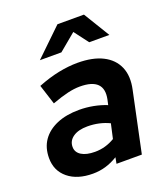

<svg xmlns="http://www.w3.org/2000/svg" viewBox="-137 -837 819 940"><g transform="rotate(-20 272.5 -367.5)"><path d="M186 6Q105 6 57 -33.5Q9 -73 9 -139Q9 -193 35.5 -231Q62 -269 111 -290Q160 -311 228 -311Q265 -311 301.5 -304Q338 -297 370 -284L376 -311Q387 -364 360.5 -390.5Q334 -417 270 -417Q241 -417 206.5 -409Q172 -401 123 -383L90 -486Q148 -509 200 -519.5Q252 -530 299 -530Q378 -530 429.5 -504Q481 -478 502 -429.5Q523 -381 508 -313L442 0H310L316 -32Q285 -13 253 -3.5Q221 6 186 6ZM232 -91Q260 -91 286 -98.5Q312 -106 335 -120L352 -196Q300 -221 238 -221Q191 -221 163.5 -202Q136 -183 136 -151Q136 -123 161.5 -107Q187 -91 232 -91ZM131 -605 272 -741H410L493 -605H388L332 -679L243 -605Z"/></g></svg>

Font: Red Hat Display ExtraBold
Style: Italic
Weight: 800
Italic angle: -12°
Designer: Pentagram, MCKL
Foundry: Pentagram, MCKL
Version: Version 1.023